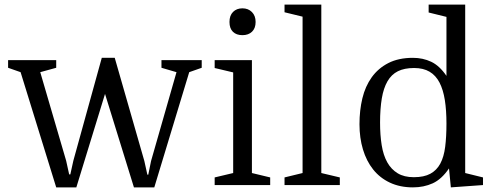

<svg xmlns="http://www.w3.org/2000/svg" viewBox="-20 -800 2137 830"><path d="M266 -105 154 -488 223 -507V-540H15V-507L69 -488L223 10H310L434 -394L559 10H647L798 -488L852 -507V-540H678V-507L743 -488L633 -104L621 -45H617L604 -104L476 -550H420L297 -105L284 -46H279Z M908 -506 988 -487V-52L908 -33V0H1148V-33L1069 -52V-540H908ZM972 -705Q972 -677 987 -662.5Q1002 -648 1028 -648Q1054 -648 1069.5 -663Q1085 -678 1085 -705Q1085 -732 1069 -748Q1053 -764 1028 -764Q1003 -764 987.5 -748.5Q972 -733 972 -705Z M1288 -728V-52L1210 -33V0H1449V-33L1369 -52V-780H1210V-747Z M1534 -263Q1534 -204 1549 -154Q1564 -104 1593 -67.5Q1622 -31 1665.5 -10.5Q1709 10 1765 10Q1812 10 1850.5 -7.5Q1889 -25 1921 -72L1929 10L2068 0V-33L1991 -52V-780H1833V-746L1910 -727V-472Q1880 -516 1844 -533Q1808 -550 1765 -550Q1703 -550 1659 -527.5Q1615 -505 1587 -466Q1559 -427 1546.5 -375Q1534 -323 1534 -263ZM1910 -266Q1910 -209 1904.5 -165.5Q1899 -122 1883.5 -93Q1868 -64 1840.5 -49Q1813 -34 1769 -34Q1727 -34 1699 -51Q1671 -68 1654 -98.5Q1637 -129 1630 -172.5Q1623 -216 1623 -270Q1623 -330 1630.5 -374.5Q1638 -419 1655 -448.5Q1672 -478 1700 -492Q1728 -506 1770 -506Q1810 -506 1837 -490Q1864 -474 1880 -443Q1896 -412 1903 -367.5Q1910 -323 1910 -266Z"/></svg>

Font: GradeGX
Style: Regular
Weight: 100
Width: 1
Designer: Adam Twardoch
Foundry: Adam Twardoch
Version: Version 2.002; DEVELOPMENT